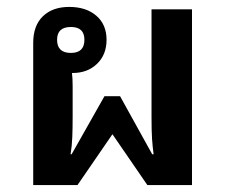

<svg xmlns="http://www.w3.org/2000/svg" viewBox="-20 -535 651 555"><path d="M76 0V-411Q76 -461 104 -488Q132 -515 180 -515Q229 -515 258.5 -489.5Q288 -464 288 -420Q288 -377 260.5 -350.5Q233 -324 190 -324H188Q190 -309 190 -286V-198Q190 -165 189 -139Q188 -113 184 -89H187L282 -257H327L420 -89H424Q421 -112 419.5 -133.5Q418 -155 418 -198V-508H535V0H406L305 -147L204 0ZM185 -382Q224 -382 224 -420Q224 -457 185 -457Q145 -457 145 -420Q145 -382 185 -382Z"/></svg>

Font: Noto Sans Thai Looped UI Medium
Style: Regular
Weight: 500
Designer: Cadson Demak Team
Foundry: Cadson Demak Co., Ltd.
Version: Version 1.000; ttfautohint (v1.8.4.7-5d5b)